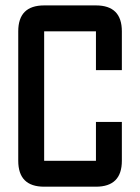

<svg xmlns="http://www.w3.org/2000/svg" viewBox="-20 -704 528 724"><path d="M341.8 0H146.5Q48.8 0 48.8 -97.7V-585.9Q48.8 -683.6 146.5 -683.6H341.8Q439.5 -683.6 439.5 -585.9V-439.5H341.8V-585.9H146.5V-97.7H341.8V-244.1H439.5V-97.7Q439.5 0 341.8 0Z"/></svg>

Font: BabelStone Runic Dotted
Style: Regular
Weight: 400
Designer: Andrew West
Foundry: BabelStone
Version: Version 3.003 March 14, 2022